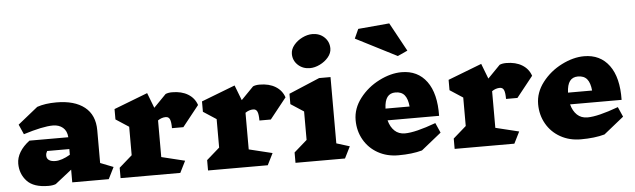

<svg xmlns="http://www.w3.org/2000/svg" viewBox="-53 -1096 4335 1310"><g transform="rotate(-5 2114.5 -441.0)"><path d="M645 0H395V-87L282 2Q262 10 232 10Q130 10 84.5 -39.5Q39 -89 39 -159Q39 -199 62 -237.5Q85 -276 129 -309H395Q392 -353 365 -375.5Q338 -398 297 -398Q228 -398 95 -356L65 -424L202 -534Q257 -553 334 -553Q458 -553 527 -498.5Q596 -444 596 -339V-115L685 -80ZM395 -189V-228H243Q238 -219 236 -212.5Q234 -206 234 -196Q234 -177 249.5 -166Q265 -155 294 -155H293Q337 -155 395 -189Z M1015 -370V-119L1175 -80L1135 0H726V-71L815 -149V-344L726 -402V-473L957 -562L997 -458L1082 -545Q1100 -553 1127 -553Q1192 -553 1236 -526Q1280 -499 1296 -451L1183 -309H1105Q1105 -352 1097 -370Q1089 -388 1069 -388Q1041 -388 1015 -370Z M1614 -370V-119L1774 -80L1734 0H1325V-71L1414 -149V-344L1325 -402V-473L1556 -562L1596 -458L1681 -545Q1699 -553 1726 -553Q1791 -553 1835 -526Q1879 -499 1895 -451L1782 -309H1704Q1704 -352 1696 -370Q1688 -388 1668 -388Q1640 -388 1614 -370Z M2263 0H1924V-71L2013 -149V-344L1924 -402V-473L2135 -562H2213V-108L2303 -80ZM2229 -757Q2229 -725 2205.5 -697Q2182 -669 2147 -652Q2112 -635 2079 -635Q2030 -635 1997 -666Q1964 -697 1964 -742Q1964 -774 1987.5 -802.5Q2011 -831 2046 -848Q2081 -865 2114 -865Q2164 -865 2196.5 -834Q2229 -803 2229 -757Z M2928 -234H2575Q2587 -188 2615 -161.5Q2643 -135 2686 -135Q2757 -135 2898 -187L2928 -119L2791 -9Q2723 10 2628 10Q2550 10 2488.5 -24.5Q2427 -59 2392.5 -119.5Q2358 -180 2358 -254Q2358 -334 2411 -403Q2464 -472 2544 -512.5Q2624 -553 2699 -553H2698Q2809 -553 2870 -470Q2931 -387 2928 -234ZM2568 -315H2733Q2728 -368 2707 -393.5Q2686 -419 2644 -419H2645Q2608 -419 2589 -393.5Q2570 -368 2568 -315ZM2683 -665 2401 -809 2430 -873 2644 -892 2751 -696Z M3303 -370V-119L3463 -80L3423 0H3014V-71L3103 -149V-344L3014 -402V-473L3245 -562L3285 -458L3370 -545Q3388 -553 3415 -553Q3480 -553 3524 -526Q3568 -499 3584 -451L3471 -309H3393Q3393 -352 3385 -370Q3377 -388 3357 -388Q3329 -388 3303 -370Z M4178 -234H3825Q3837 -188 3865 -161.5Q3893 -135 3936 -135Q4007 -135 4148 -187L4178 -119L4041 -9Q3973 10 3878 10Q3800 10 3738.5 -24.5Q3677 -59 3642.5 -119.5Q3608 -180 3608 -254Q3608 -334 3661 -403Q3714 -472 3794 -512.5Q3874 -553 3949 -553H3948Q4059 -553 4120 -470Q4181 -387 4178 -234ZM3818 -315H3983Q3978 -368 3957 -393.5Q3936 -419 3894 -419H3895Q3858 -419 3839 -393.5Q3820 -368 3818 -315Z"/></g></svg>

Font: Inknut Antiqua Black
Style: Regular
Weight: 900
Designer: Claus Eggers Sørensen
Foundry: Claus Eggers Sørensen
Version: Version 1.003; ttfautohint (v1.8.2) -l 8 -r 50 -G 200 -x 14 